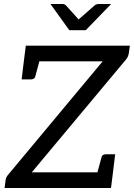

<svg xmlns="http://www.w3.org/2000/svg" viewBox="-20 -947 674 967"><path d="M3 0 8 -38Q9 -53 21 -67L497 -638H100L110 -717H634L629 -681Q627 -663 616 -649L140 -79H549L539 0ZM464 -54 491 -154Q493 -163 499 -166.5Q505 -170 514 -170H560L549 -79ZM185 -663 158 -563Q156 -554 149.5 -550.5Q143 -547 135 -547H89L100 -638ZM540 -927 412 -795H329L234 -927H293Q305 -927 312 -920L376 -849L457 -920Q460 -923 466 -925Q472 -927 478 -927Z"/></svg>

Font: Aleo
Style: Italic
Weight: 400
Italic angle: -7°
Designer: Alessio Laiso
Foundry: Alessio Laiso
Version: Version 2.001;gftools[0.9.29]